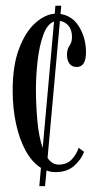

<svg xmlns="http://www.w3.org/2000/svg" viewBox="-20 -574 328 652"><path d="M113.5 58 119 -4Q88.5 -23 67 -62.5Q45.5 -102 34.2 -154.8Q23 -207.5 23 -266Q23 -352 44.8 -409Q66.5 -466 99.5 -495.5Q132.5 -525 166 -527.5L168 -554.5H188L185.5 -526.5Q227 -520 249.5 -481.8Q272 -443.5 272 -396.5Q272 -346.5 240.5 -346.5Q224.5 -346.5 216 -357.8Q207.5 -369 207.5 -388Q207.5 -407 216 -419Q224.5 -431 224.5 -448Q224.5 -472.5 212.8 -486.5Q201 -500.5 183.5 -503L141.5 -37.5Q157.5 -15 179 -15Q207.5 -15 224 -33Q240.5 -51 247 -72L265.5 -58.5Q256 -32.5 232 -11Q208 10.5 168.5 10.5Q152.5 10.5 138 5L133 58ZM102 -269Q102 -219.5 106.8 -165.2Q111.5 -111 125 -71.5L163.5 -501Q140.5 -492.5 127 -455.5Q113.5 -418.5 107.8 -368Q102 -317.5 102 -269Z"/></svg>

Font: Imbue 50pt
Style: Regular
Weight: 400
Designer: Tyler Finck
Foundry: Etcetera Type Company
Version: Version 1.102; ttfautohint (v1.8.3)